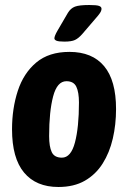

<svg xmlns="http://www.w3.org/2000/svg" viewBox="-20 -738 510 766"><path d="M213 8Q124 8 76 -49.5Q28 -107 28 -222Q28 -305 51 -375.5Q74 -446 124.5 -488.5Q175 -531 257 -531Q348 -531 395.5 -474Q443 -417 443 -303Q443 -241 430 -185Q417 -129 389.5 -85.5Q362 -42 318.5 -17Q275 8 213 8ZM227 -109Q263 -109 279 -169.5Q295 -230 295 -329Q295 -370 284.5 -392Q274 -414 245 -414Q208 -414 192 -353.5Q176 -293 176 -195Q176 -153 186.5 -131Q197 -109 227 -109ZM237 -572Q214 -572 205.5 -575.5Q197 -579 197 -585Q197 -594 209 -615L251 -687Q262 -705 279 -711.5Q296 -718 336 -718Q365 -718 375 -714.5Q385 -711 385 -703Q385 -695 378.5 -685.5Q372 -676 362 -665L308 -602Q293 -585 279 -578.5Q265 -572 237 -572Z"/></svg>

Font: Asap Condensed
Style: Bold Italic
Weight: 700
Width: 3
Italic angle: -6°
Designer: Pablo Cosgaya
Foundry: Omnibus-Type
Version: Version 3.001; ttfautohint (v1.8.4.7-5d5b)